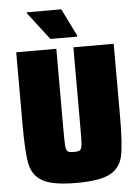

<svg xmlns="http://www.w3.org/2000/svg" viewBox="-60 -934 710 987"><g transform="rotate(-5 295.5 -440.0)"><path d="M44 -313V-688H251V-270Q251 -206 253 -185Q255 -164 263 -158Q271 -152 295 -152Q319 -152 327 -158Q335 -164 337 -185Q339 -206 339 -270V-688H547V-313Q547 -172 534.5 -111Q522 -50 469.5 -21Q417 8 295 8Q173 8 121 -21Q69 -50 56.5 -110.5Q44 -171 44 -313ZM225 -741 116 -883V-888H294L364 -746V-741Z"/></g></svg>

Font: Saira Semi Condensed Black
Style: Regular
Weight: 900
Width: 4
Designer: Hector Gatti with collaboration of the Omnibus-Type team
Foundry: Omnibus-Type
Version: Version 1.001; ttfautohint (v1.8)